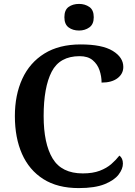

<svg xmlns="http://www.w3.org/2000/svg" viewBox="-20 -951 688 981"><path d="M382 10Q274 10 201.5 -36Q129 -82 92.5 -164.5Q56 -247 56 -358Q56 -466 94 -548.5Q132 -631 207 -677.5Q282 -724 392 -724Q502 -724 556 -691Q610 -658 610 -609Q610 -574 580.5 -551.5Q551 -529 499 -529Q499 -561 488.5 -592Q478 -623 453.5 -643.5Q429 -664 387 -664Q285 -664 244 -584.5Q203 -505 203 -358Q203 -217 249 -141Q295 -65 403 -65Q454 -65 489.5 -78.5Q525 -92 549 -113Q573 -134 590 -156Q608 -143 608 -115Q608 -88 586 -59Q564 -30 514.5 -10Q465 10 382 10ZM384 -795Q352 -795 330.5 -811Q309 -827 309 -863Q309 -900 330.5 -915.5Q352 -931 384 -931Q414 -931 436.5 -915.5Q459 -900 459 -863Q459 -827 436.5 -811Q414 -795 384 -795Z"/></svg>

Font: Noto Serif Malayalam SemiBold
Style: Regular
Weight: 600
Designer: Indian type Foundry, Jelle Bosma, Monotype Design Team
Foundry: Monotype Imaging Inc.
Version: Version 2.104; ttfautohint (v1.8.4.7-5d5b)